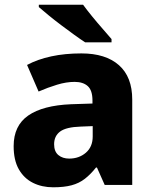

<svg xmlns="http://www.w3.org/2000/svg" viewBox="-20 -786 650 816"><path d="M326 -559Q429 -559 485.5 -509Q542 -459 542 -363V0H425L392 -74H388Q365 -45 340.5 -26Q316 -7 284 1.5Q252 10 206 10Q158 10 120 -9Q82 -28 60 -66.5Q38 -105 38 -165Q38 -252 100 -295Q162 -338 282 -343L373 -346V-359Q373 -402 353 -420Q333 -438 297 -438Q262 -438 222.5 -426Q183 -414 144 -397L95 -510Q140 -534 198 -546.5Q256 -559 326 -559ZM323 -248Q261 -246 235.5 -227Q210 -208 210 -173Q210 -142 228 -127Q246 -112 274 -112Q316 -112 345 -137Q374 -162 374 -206V-250ZM333 -766Q349 -744 371 -717Q393 -690 415.5 -664.5Q438 -639 454 -620V-606H342Q322 -619 295 -638.5Q268 -658 239.5 -679.5Q211 -701 186 -721.5Q161 -742 145 -756V-766Z"/></svg>

Font: Noto Sans Khmer ExtraBold
Style: Regular
Weight: 800
Version: Version 2.003